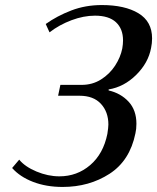

<svg xmlns="http://www.w3.org/2000/svg" viewBox="-20 -730 622 760"><path d="M28 -65 56 -98Q79 -70 124.5 -51Q170 -32 215 -32Q285 -32 337 -76.5Q389 -121 405 -200Q409 -226 409 -237Q409 -287 379.5 -319Q350 -351 295 -351H210L219 -394H303Q346 -394 380 -415.5Q414 -437 435.5 -470Q457 -503 464 -538Q467 -555 467 -570Q467 -616 439 -642Q411 -668 356 -668Q311 -668 263 -650Q215 -632 176 -602L161 -635Q206 -667 262 -688.5Q318 -710 383 -710Q474 -710 528 -677.5Q582 -645 582 -578Q582 -559 578 -540Q567 -481 519 -433.5Q471 -386 410 -376V-372Q458 -361 489 -327.5Q520 -294 520 -240Q520 -219 516 -202Q494 -94 413.5 -42Q333 10 228 10Q163 10 111 -10Q59 -30 28 -65Z"/></svg>

Font: Trirong Medium
Style: Italic
Weight: 500
Italic angle: -12°
Designer: Katatrad Team
Foundry: CadsonDemak
Version: Version 1.001